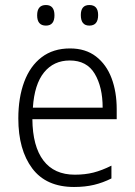

<svg xmlns="http://www.w3.org/2000/svg" viewBox="-20 -828 536 765"><path d="M259 -635Q321 -635 362.5 -603Q404 -571 424.5 -516.5Q445 -462 445 -393V-353H109Q110 -245 153 -188.5Q196 -132 278 -132Q319 -132 352.5 -140.5Q386 -149 424 -168V-117Q390 -100 354.5 -91.5Q319 -83 275 -83Q164 -83 108.5 -157Q53 -231 53 -356Q53 -439 76.5 -502Q100 -565 146 -600Q192 -635 259 -635ZM258 -587Q194 -587 155.5 -539.5Q117 -492 111 -399H389Q389 -481 357.5 -534Q326 -587 258 -587ZM128 -767Q128 -808 163 -808Q197 -808 197 -767Q197 -726 163 -726Q128 -726 128 -767ZM302 -768Q302 -808 336 -808Q371 -808 371 -768Q371 -726 336 -726Q302 -726 302 -768Z"/></svg>

Font: Noto Sans Telugu UI SemiCondensed Light
Style: Regular
Weight: 300
Width: 4
Designer: Jelle Bosma - Monotype Design Team
Foundry: Monotype Imaging Inc.
Version: Version 2.005; ttfautohint (v1.8.4.7-5d5b)